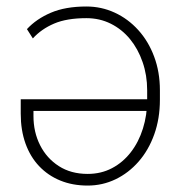

<svg xmlns="http://www.w3.org/2000/svg" viewBox="-20 -558 548 588"><path d="M244.6 -538.1Q290.5 -538.1 331.3 -519.3Q372.1 -500.5 403.3 -466.1Q434.6 -431.6 452.1 -384.5Q469.7 -337.4 469.7 -281.7V-252.4Q469.7 -194.8 452.4 -146.5Q435.1 -98.1 404.5 -63.2Q374 -28.3 334 -9Q293.9 10.3 248.5 10.3Q202.1 10.3 164.6 -5.1Q127 -20.5 99.9 -49.1Q72.8 -77.6 58.1 -118.4Q43.5 -159.2 43.5 -209.5V-253.9H445.3V-218.3H82.5V-202.6Q82.5 -153.3 102.8 -113.3Q123 -73.2 160.2 -49.3Q197.3 -25.4 248.5 -25.4Q289.6 -25.4 323 -43Q356.4 -60.5 380.6 -91.8Q404.8 -123 417.7 -164.3Q430.7 -205.6 430.7 -252.4V-281.7Q430.7 -327.6 416.7 -367.9Q402.8 -408.2 378.2 -438.2Q353.5 -468.3 319.3 -485.4Q285.2 -502.4 244.6 -502.4Q184.6 -502.4 145.8 -485.8Q106.9 -469.2 80.6 -440.4L62.5 -468.8Q91.3 -500 135.7 -519Q180.2 -538.1 244.6 -538.1Z"/></svg>

Font: Roboto ExtraLight
Style: Regular
Weight: 250
Designer: Christian Robertson
Foundry: Google
Version: Version 3.009; 2024